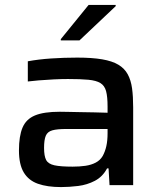

<svg xmlns="http://www.w3.org/2000/svg" viewBox="-20 -752 650 780"><path d="M228 8Q172 8 134 -5.5Q96 -19 76.5 -51.5Q57 -84 57 -141Q57 -199 71.5 -233.5Q86 -268 122 -283Q158 -298 223 -298Q234 -298 255.5 -297.5Q277 -297 305.5 -296.5Q334 -296 363 -295.5Q392 -295 417 -294V-319Q417 -359 411 -381.5Q405 -404 388 -414.5Q371 -425 339 -428Q307 -431 256 -431Q231 -431 199 -429.5Q167 -428 137.5 -425.5Q108 -423 93 -421V-503Q136 -511 188 -514.5Q240 -518 294 -518Q354 -518 395 -511Q436 -504 461 -489Q486 -474 499 -450Q512 -426 516.5 -393Q521 -360 521 -316V0H425L421 -68H415Q397 -34 365.5 -17.5Q334 -1 297.5 3.5Q261 8 228 8ZM275 -75Q304 -75 327.5 -78.5Q351 -82 369 -91.5Q387 -101 397 -118Q407 -136 412 -158.5Q417 -181 417 -210V-228H249Q212 -228 192.5 -222.5Q173 -217 166 -200.5Q159 -184 159 -151Q159 -118 167.5 -102Q176 -86 201 -80.5Q226 -75 275 -75ZM227 -588V-593L340 -732H450V-727L303 -588Z"/></svg>

Font: Saira SemiExpanded Medium
Style: Regular
Weight: 500
Width: 6
Designer: Hector Gatti with collaboration of the Omnibus-Type team
Foundry: Omnibus-Type
Version: Version 1.101